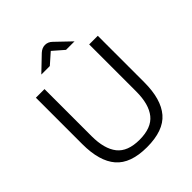

<svg xmlns="http://www.w3.org/2000/svg" viewBox="-235 -995 1149 1149"><g transform="rotate(-45 340.0 -420.5)"><path d="M339 12Q201 12 139.5 -59.5Q78 -131 78 -275V-668H151V-270Q151 -162 195 -106.5Q239 -51 339 -51Q440 -51 484.5 -106.5Q529 -162 529 -270V-668H602V-275Q602 -131 540.5 -59.5Q479 12 339 12ZM199 -743 293 -833Q304 -843 315.5 -848Q327 -853 340 -853Q353 -853 364.5 -848Q376 -843 386 -833L480 -743H408L339 -803L271 -743Z"/></g></svg>

Font: Atkinson Hyperlegible Next Light
Style: Regular
Weight: 300
Designer: Elliott Scott, Megan Eiswerth, Linus Boman, Theodore Petrosky, Letters from Sweden
Foundry: Applied Design Works, Letters from Sweden
Version: Version 2.001